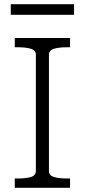

<svg xmlns="http://www.w3.org/2000/svg" viewBox="-20 -890 402 910"><path d="M150 -80V-630Q150 -652 126 -659Q102 -666 65 -666H50V-710H312V-666H297Q260 -666 236 -659Q212 -652 212 -630V-80Q212 -58 236 -51Q260 -44 297 -44H312V0H50V-44H65Q102 -44 126 -51Q150 -58 150 -80ZM31 -870H331V-820H31Z"/></svg>

Font: Roboto Serif ExtraLight
Style: Regular
Weight: 250
Version: Version 1.007